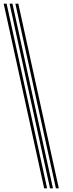

<svg xmlns="http://www.w3.org/2000/svg" viewBox="-23 -820 398 1040"><path d="M232.2 200 12.8 -800H-3L216.2 200ZM295.5 200 76.2 -800H60.2L279.8 200ZM263.8 200 44.5 -800H28.8L248 200Z"/></svg>

Font: Big Shoulders Inline Text
Style: Regular
Weight: 400
Designer: Patric King
Foundry: XO Type Co
Version: Version 1.000